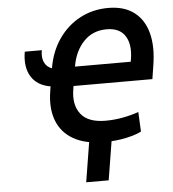

<svg xmlns="http://www.w3.org/2000/svg" viewBox="-62 -787 965 1069"><g transform="rotate(-5 421.0 -252.0)"><path d="M98.7 -528.4H193.9Q186.8 -487.9 199.4 -460.8Q212 -433.6 241.5 -422.9Q257.1 -516.3 305 -585.4Q353 -654.5 424.4 -692.5Q495.7 -730.5 582.4 -730.5Q670.5 -730.5 726 -688.9Q781.6 -647.4 802 -570.3Q822.4 -493.3 804.7 -387.1L793.3 -314.3H352.6L349.8 -296.9Q335.2 -211.3 375.4 -158.7Q415.5 -106.2 514.2 -106.2Q563.9 -106.2 612.7 -115.6Q661.6 -125 699.2 -138.8L704.5 -29.1Q676.8 -13.8 620.6 -1.2Q564.3 11.4 495 11.4Q390.3 11.4 324 -26.6Q257.8 -64.6 231.7 -134.1Q205.6 -203.5 220.9 -296.9L225.1 -323.5Q151.3 -335.6 117.9 -389.2Q84.5 -442.8 98.7 -528.4ZM370 -421.2H681.5L684.3 -436.8Q697.1 -517.4 666.4 -565.2Q635.7 -612.9 563.2 -612.9Q485.4 -612.9 435 -560.2Q384.6 -507.5 370 -421.2ZM545.8 -45.5 501.8 225.9H376.1L420.1 -45.5Z"/></g></svg>

Font: Inter UI Semi Bold
Style: Italic
Weight: 600
Italic angle: -9.39999°
Designer: Rasmus Andersson
Foundry: rsms
Version: 3.2;8d6f07862